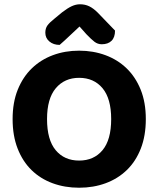

<svg xmlns="http://www.w3.org/2000/svg" viewBox="-20 -861 740 898"><path d="M662 -304Q662 -226 638.5 -166Q615 -106 573 -65.5Q531 -25 474 -4Q417 17 350 17Q283 17 226 -4Q169 -25 127.5 -65.5Q86 -106 62.5 -166Q39 -226 39 -304Q39 -382 63 -441.5Q87 -501 129 -541.5Q171 -582 227.5 -603Q284 -624 350 -624Q416 -624 473 -603Q530 -582 572 -541.5Q614 -501 638 -441.5Q662 -382 662 -304ZM500 -304Q500 -400 459.5 -448.5Q419 -497 350 -497Q282 -497 241 -448.5Q200 -400 200 -304Q200 -207 240.5 -158.5Q281 -110 350 -110Q419 -110 459.5 -158.5Q500 -207 500 -304ZM352 -737Q329 -716 305.5 -693.5Q282 -671 259 -651Q230 -651 211 -667Q192 -683 192 -708Q192 -728 201.5 -741.5Q211 -755 235 -774L270 -803Q296 -823 315.5 -832Q335 -841 354 -841Q378 -841 397.5 -831.5Q417 -822 437 -802L518 -718Q518 -686 501.5 -670Q485 -654 456 -654Q437 -654 422 -665.5Q407 -677 384 -701Z"/></svg>

Font: Baloo Thambi 2
Style: Bold
Weight: 700
Designer: Aadarsh Rajan and Ek Type
Foundry: Ek Type
Version: Version 1.640;hotconv 1.0.111;makeotfexe 2.5.65597; ttfautoh